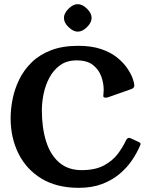

<svg xmlns="http://www.w3.org/2000/svg" viewBox="-20 -891 699 922"><path d="M642 -211Q647 -209 651 -206.5Q655 -204 655 -200Q655 -197 653 -193Q639 -159 615 -123Q591 -87 555 -56.5Q519 -26 470.5 -7.5Q422 11 358 11Q253 11 180 -33Q107 -77 69 -153Q31 -229 31 -323Q31 -367 40.5 -415Q50 -463 72 -508.5Q94 -554 131.5 -591Q169 -628 224.5 -649.5Q280 -671 356 -671Q419 -671 465 -655.5Q511 -640 541.5 -615.5Q572 -591 590.5 -564Q609 -537 617 -514.5Q625 -492 625 -480Q625 -468 610 -463L502 -425Q496 -422 487 -422Q476 -422 476 -430Q476 -432 477 -443.5Q478 -455 478 -459Q478 -491 466.5 -523.5Q455 -556 427 -578.5Q399 -601 348 -601Q301 -601 269 -578Q237 -555 217.5 -518.5Q198 -482 189.5 -440.5Q181 -399 181 -362Q181 -277 201.5 -212Q222 -147 264.5 -110.5Q307 -74 372 -74Q437 -74 479 -96.5Q521 -119 546 -152.5Q571 -186 585 -217Q591 -229 600 -229Q604 -229 612 -225ZM353 -871Q376 -871 398 -849Q420 -827 420 -805Q420 -783 398 -761Q376 -739 353 -739Q332 -739 309 -761Q287 -782 287 -805Q287 -827 309 -849Q331 -871 353 -871Z"/></svg>

Font: Young Serif
Style: Regular
Weight: 400
Designer: Bastien Sozeau
Foundry: NBR — Bastien Sozeau
Version: Version 3.004; ttfautohint (v1.8.4.7-5d5b);gftools[0.9.33]